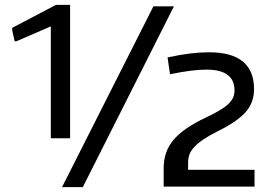

<svg xmlns="http://www.w3.org/2000/svg" viewBox="-20 -766 1117 786"><path d="M650 -78Q650 -145 690 -193Q730 -241 823 -285Q857 -301 879.5 -314.5Q902 -328 915.5 -341Q929 -354 934.5 -367.5Q940 -381 940 -396Q940 -481 825 -481Q767 -481 676 -462L666 -531Q717 -542 757.5 -547Q798 -552 836 -552Q1020 -552 1020 -401Q1020 -346 985.5 -307Q951 -268 870 -228Q836 -211 813 -195.5Q790 -180 776 -165Q762 -150 756 -134.5Q750 -119 750 -100V-71H1022V-2H650ZM608 -740H692L319 0H234ZM188 -658 47 -597H40L30 -642V-652L209 -746H267V-200H188Z"/></svg>

Font: Encode Sans Wide
Style: Regular
Weight: 400
Designer: Pablo Impallari, Andres Torresi
Foundry: Pablo Impallari, Andres Torresi
Version: Version 1.000; ttfautohint (v1.00) -l 8 -r 50 -G 200 -x 14 -